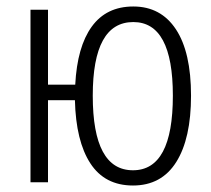

<svg xmlns="http://www.w3.org/2000/svg" viewBox="-20 -562 652 592"><path d="M390 10Q303 10 258.5 -58.5Q214 -127 211 -253H128V0H74V-532H128V-301H212Q218 -418 263 -480Q308 -542 391 -542Q476 -542 522.5 -471.5Q569 -401 569 -267Q569 -135 523.5 -62.5Q478 10 390 10ZM390 -37Q513 -37 513 -267Q513 -494 391 -494Q266 -494 266 -267Q266 -37 390 -37Z"/></svg>

Font: Noto Sans Condensed Light
Style: Regular
Weight: 300
Width: 3
Designer: Monotype Design Team
Foundry: Monotype Imaging Inc.
Version: Version 2.013; ttfautohint (v1.8.4.7-5d5b)